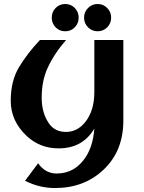

<svg xmlns="http://www.w3.org/2000/svg" viewBox="-20 -739 726 969"><path d="M275.9 9.8Q181.6 9.8 114.7 -52.7Q34.2 -128.4 34.2 -230Q34.2 -331.1 76.2 -400.4Q119.1 -471.2 181.6 -537.1H313.5Q251.5 -465.8 218.8 -392.6Q190.4 -329.1 190.4 -245.6Q190.4 -169.4 226.6 -116.7Q256.3 -73.2 313 -73.2Q369.1 -73.2 408.7 -121.1Q456.1 -178.7 456.1 -274.4V-537.1H602.5V-130.4Q602.5 22.9 502.9 117.2Q405.3 210 257.3 210Q178.7 210 106.4 173.3L172.4 85Q208.5 136.7 266.1 136.7Q359.4 136.7 414.1 51.3Q449.7 -4.4 456.1 -89.8Q397 9.8 275.9 9.8ZM424.3 -698.7Q444.3 -718.8 472.7 -718.8Q501 -718.8 521 -698.7Q541 -678.7 541 -649.9Q541 -621.1 521 -601.1Q501 -581.1 472.7 -581.1Q444.3 -581.1 424.3 -601.1Q404.3 -621.1 404.3 -649.9Q404.3 -678.7 424.3 -698.7ZM260.7 -698.7Q280.3 -718.8 309.1 -718.8Q337.9 -718.8 357.4 -698.7Q377 -678.7 377 -649.9Q377 -621.1 357.4 -601.1Q337.9 -581.1 309.1 -581.1Q280.3 -581.1 260.7 -601.1Q241.2 -621.1 241.2 -649.9Q241.2 -678.7 260.7 -698.7Z"/></svg>

Font: Berenika
Style: Bold
Weight: 700
Designer: Wojciech Kalinowski "wmk69" (wmk69@o2.pl)
Foundry: Wojciech Kalinowski "wmk69" (wmk69@o2.pl)
Version: Version 3.1.0; 2021-05-14